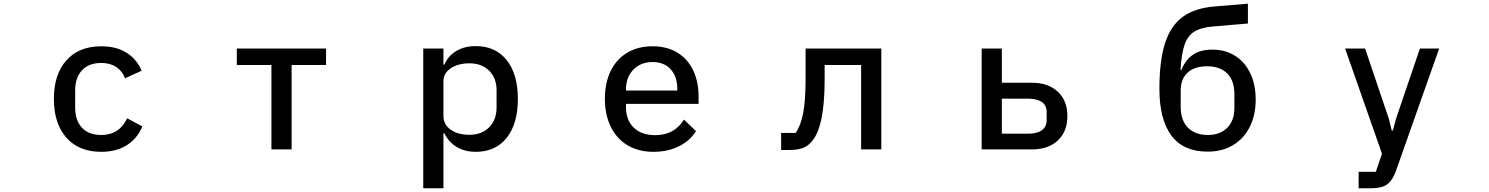

<svg xmlns="http://www.w3.org/2000/svg" viewBox="-20 -807 8040 1037"><path d="M271 -273Q271 -405 338.5 -481Q406 -557 527 -557Q609 -557 664 -522Q719 -487 745 -425L655 -384Q641 -423 608 -445Q575 -467 527 -467Q459 -467 422.5 -427Q386 -387 386 -320V-225Q386 -157 422.5 -117.5Q459 -78 527 -78Q624 -78 667 -168L749 -124Q721 -58 664.5 -22.5Q608 13 527 13Q406 13 338.5 -63.5Q271 -140 271 -273Z M1555 0H1446V-456H1259V-545H1741V-456H1555Z M2266 210V-545H2375V-458H2380Q2401 -506 2445 -532Q2489 -558 2550 -558Q2656 -558 2716.5 -482.5Q2777 -407 2777 -273Q2777 -139 2717 -63Q2657 13 2550 13Q2490 13 2446.5 -13.5Q2403 -40 2380 -87H2375V210ZM2662 -227V-319Q2662 -385 2622 -425Q2582 -465 2515 -465Q2455 -465 2415 -438.5Q2375 -412 2375 -368V-181Q2375 -134 2414.5 -106.5Q2454 -79 2515 -79Q2582 -79 2622 -119.5Q2662 -160 2662 -227Z M3247 -273Q3247 -359 3278 -423Q3309 -487 3367 -522Q3425 -557 3504 -557Q3584 -557 3640 -522Q3696 -487 3724.5 -425.5Q3753 -364 3753 -287V-246H3361V-227Q3361 -159 3402.5 -118Q3444 -77 3519 -77Q3622 -77 3674 -161L3739 -99Q3707 -47 3647 -17Q3587 13 3509 13Q3429 13 3370 -22Q3311 -57 3279 -122Q3247 -187 3247 -273ZM3361 -325V-318H3638V-328Q3638 -394 3602 -433Q3566 -472 3505 -472Q3441 -472 3401 -431Q3361 -390 3361 -325Z M4199 3V-89H4277Q4304 -126 4317.5 -194Q4331 -262 4331 -383V-545H4740V0H4631V-456H4434V-378Q4434 -112 4359 -37Q4339 -15 4311.5 -6Q4284 3 4244 3Z M5282 0V-545H5391V-360H5554Q5641 -360 5693 -312Q5745 -264 5745 -180Q5745 -96 5693 -48Q5641 0 5554 0ZM5534 -85Q5581 -85 5607 -103.5Q5633 -122 5633 -159V-202Q5633 -238 5607 -256Q5581 -274 5534 -274H5391V-85Z M6762 -269Q6762 -185 6730 -121.5Q6698 -58 6639.5 -23Q6581 12 6503 12Q6371 12 6306.5 -75Q6242 -162 6242 -328Q6242 -480 6272.5 -574Q6303 -668 6367.5 -715.5Q6432 -763 6538 -772L6720 -787V-680L6531 -664Q6467 -659 6431 -636.5Q6395 -614 6378 -565.5Q6361 -517 6356 -429H6360Q6384 -485 6424 -512Q6464 -539 6529 -539Q6597 -539 6649.5 -506.5Q6702 -474 6732 -413Q6762 -352 6762 -269ZM6647 -298Q6647 -372 6608 -410.5Q6569 -449 6500 -449Q6431 -449 6394 -414.5Q6357 -380 6357 -319V-230Q6357 -157 6396 -117.5Q6435 -78 6504 -78Q6569 -78 6608 -116.5Q6647 -155 6647 -224Z M7318 210V121H7411L7444 23L7245 -545H7353L7481 -166L7497 -102H7503L7520 -166L7649 -545H7753L7521 112Q7502 167 7472.5 188.5Q7443 210 7382 210Z"/></svg>

Font: IBM Plex Sans JP Medium
Style: Regular
Weight: 500
Designer: Mike Abbink; Paul van der Laan; Pieter van Rosmalen; Wujin Sim; Yejin Wi; Jinhee Kim; Boomi Park; Yona Kim; Kichan Ma
Foundry: Sandoll Inc.
Version: Version 1.001